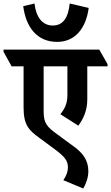

<svg xmlns="http://www.w3.org/2000/svg" viewBox="-76 -907 631 1091"><path d="M249 -669C351 -669 413 -747 428 -862L320 -887C312 -806 282 -762 224 -762C165 -762 129 -809 120 -887L56 -872C71 -754 133 -669 249 -669ZM369 -193C399 -233 420 -281 420 -342V-530H535V-543L488 -625H-56V-613L-10 -530H58V-294C58 -196 90 -166 143 -127L239 -56C291 -17 310 6 310 44C310 66 303 89 284 117L397 164C412 139 426 103 426 66C426 3 394 -37 347 -72L230 -158C178 -197 172 -226 172 -280V-530H307V-366C307 -319 291 -287 267 -258Z"/></svg>

Font: Noto Serif Devanagari Condensed
Style: Bold
Weight: 700
Width: 3
Designer: Universal Thirst, Indian Type Foundry and the Monotype Design Team
Foundry: Monotype Imaging Inc.
Version: Version 2.004